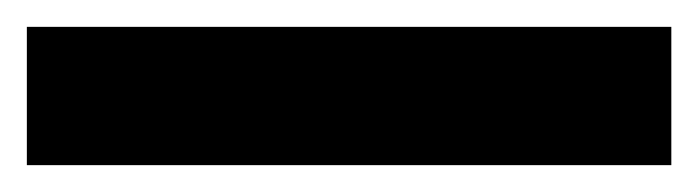

<svg xmlns="http://www.w3.org/2000/svg" viewBox="-22 52 520 143"><path d="M478 175H-2V72H478Z"/></svg>

Font: Noto Sans Armenian Condensed ExtraBold
Style: Regular
Weight: 800
Width: 3
Designer: Monotype Design Team
Foundry: Monotype Imaging Inc.
Version: Version 2.008; ttfautohint (v1.8.4.7-5d5b)